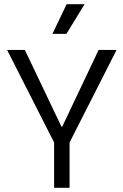

<svg xmlns="http://www.w3.org/2000/svg" viewBox="-20 -899 591 919"><path d="M239 0V-217L14 -660H99L274 -293H278L452 -660H538L313 -217V0ZM298 -737H231L299 -879H385Z"/></svg>

Font: Bricolage Grotesque 36pt Light
Style: Regular
Weight: 300
Designer: Mathieu Triay
Foundry: Atelier Triay
Version: Version 1.001;gftools[0.9.33.dev8+g029e19f]